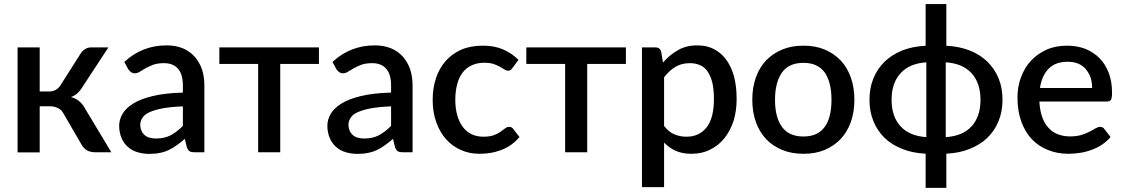

<svg xmlns="http://www.w3.org/2000/svg" viewBox="-20 -740 5458 933"><path d="M275.4 -328.1 372.6 -481Q381.3 -494.1 394.5 -502Q407.2 -509.8 422.9 -509.8H506.8L381.3 -318.4Q371.1 -300.8 356.4 -287.1Q343.8 -274.9 324.7 -268.6Q347.7 -262.7 365.7 -247.6Q381.8 -233.9 394.5 -210.4L521 0H446.8Q418.5 0 402.8 -9.3Q386.7 -18.6 376 -37.6L289.6 -186.5Q279.3 -206.1 262.2 -214.4Q243.7 -223.6 223.6 -223.6H172.9V0.5H65.4V-509.8H172.9V-295.4H216.3Q237.3 -295.4 251.5 -303.7Q266.6 -312.5 275.4 -328.1Z M868.7 -128.4V-223.1Q815.4 -221.2 772 -213.9Q733.4 -206.5 707.5 -195.3Q683.1 -184.6 672.9 -168.5Q661.6 -151.9 661.6 -134.3Q661.6 -117.7 668 -104Q673.3 -91.3 683.6 -83Q693.8 -74.2 707.5 -70.8Q721.7 -66.9 737.8 -66.9Q779.3 -66.9 810.1 -83Q841.3 -100.1 868.7 -128.4ZM603 -403.8 584 -439Q670.4 -519.5 789.6 -519.5Q833 -519.5 868.2 -505.4Q902.3 -491.2 925.8 -464.8Q948.7 -439 961.4 -403.3Q973.1 -367.2 973.1 -324.2V0H925.3Q909.7 0 901.9 -4.9Q893.6 -9.3 888.2 -23.9L877.9 -65.4Q857.4 -46.9 839.4 -34.7Q819.3 -20 800.3 -11.2Q778.8 -1 756.8 2.9Q734.4 7.8 705.1 7.8Q675.3 7.8 647.9 -0.5Q621.1 -8.3 601.1 -26.4Q581.5 -43.5 570.8 -68.8Q559.1 -96.2 559.1 -128.9Q559.1 -158.7 575.2 -186.5Q591.3 -214.4 627.4 -236.8Q665 -259.8 722.7 -273.4Q784.2 -288.1 868.7 -290V-324.2Q868.7 -378.9 845.2 -405.8Q821.8 -433.1 776.4 -433.1Q746.6 -433.1 724.1 -425.3Q705.6 -418 688 -408.7Q678.2 -403.3 660.2 -392.1Q647.9 -383.8 634.8 -383.8Q624 -383.8 616.2 -390.1Q608.9 -395 603 -403.8Z M1529.8 -509.8V-429.2H1341.8V0H1234.4V-429.2H1045.9V-509.8Z M1880.4 -128.4V-223.1Q1827.1 -221.2 1783.7 -213.9Q1745.1 -206.5 1719.2 -195.3Q1694.8 -184.6 1684.6 -168.5Q1673.3 -151.9 1673.3 -134.3Q1673.3 -117.7 1679.7 -104Q1685.1 -91.3 1695.3 -83Q1705.6 -74.2 1719.2 -70.8Q1733.4 -66.9 1749.5 -66.9Q1791 -66.9 1821.8 -83Q1853 -100.1 1880.4 -128.4ZM1614.7 -403.8 1595.7 -439Q1682.1 -519.5 1801.3 -519.5Q1844.7 -519.5 1879.9 -505.4Q1914.1 -491.2 1937.5 -464.8Q1960.4 -439 1973.1 -403.3Q1984.9 -367.2 1984.9 -324.2V0H1937Q1921.4 0 1913.6 -4.9Q1905.3 -9.3 1899.9 -23.9L1889.6 -65.4Q1869.1 -46.9 1851.1 -34.7Q1831.1 -20 1812 -11.2Q1790.5 -1 1768.6 2.9Q1746.1 7.8 1716.8 7.8Q1687 7.8 1659.7 -0.5Q1632.8 -8.3 1612.8 -26.4Q1593.3 -43.5 1582.5 -68.8Q1570.8 -96.2 1570.8 -128.9Q1570.8 -158.7 1586.9 -186.5Q1603 -214.4 1639.2 -236.8Q1676.8 -259.8 1734.4 -273.4Q1795.9 -288.1 1880.4 -290V-324.2Q1880.4 -378.9 1856.9 -405.8Q1833.5 -433.1 1788.1 -433.1Q1758.3 -433.1 1735.8 -425.3Q1717.3 -418 1699.7 -408.7Q1689.9 -403.3 1671.9 -392.1Q1659.7 -383.8 1646.5 -383.8Q1635.7 -383.8 1627.9 -390.1Q1620.6 -395 1614.7 -403.8Z M2499.5 -449.2 2470.7 -410.2Q2465.3 -402.8 2461.4 -399.9Q2457.5 -396.5 2448.2 -396.5Q2439.9 -396.5 2431.2 -402.3Q2414.1 -412.6 2408.7 -416Q2392.6 -424.3 2377.9 -429.2Q2359.4 -435.1 2333 -435.1Q2298.8 -435.1 2272 -422.4Q2244.6 -409.7 2228 -387.2Q2210 -363.8 2201.7 -330.6Q2192.4 -294.9 2192.4 -255.4Q2192.4 -213.9 2202.1 -179.2Q2211.9 -145.5 2229.5 -122.6Q2247.1 -99.1 2272.5 -87.4Q2297.4 -75.7 2329.1 -75.7Q2359.4 -75.7 2379.4 -83Q2398.9 -90.3 2412.1 -99.6Q2422.9 -106.9 2434.6 -116.2Q2443.4 -123.5 2454.1 -123.5Q2466.8 -123.5 2474.1 -113.3L2504.4 -74.2Q2485.8 -52.2 2463.4 -36.1Q2442.4 -21.5 2416 -11.2Q2387.2 -0.5 2363.8 2.9Q2336.9 7.3 2309.6 7.3Q2261.2 7.3 2220.7 -10.7Q2179.7 -28.3 2148.9 -62Q2118.2 -95.7 2100.6 -144.5Q2082.5 -192.9 2082.5 -255.4Q2082.5 -311.5 2098.6 -360.4Q2114.3 -407.7 2145.5 -443.4Q2175.8 -478 2221.2 -498.5Q2266.1 -518.1 2326.7 -518.1Q2382.3 -518.1 2424.3 -500Q2467.8 -481 2499.5 -449.2Z M3021.5 -509.8V-429.2H2833.5V0H2726.1V-429.2H2537.6V-509.8Z M3207 -364.3V-127.9Q3230 -98.1 3256.8 -87.4Q3283.2 -75.7 3315.9 -75.7Q3378.4 -75.7 3414.1 -121.6Q3449.2 -167 3449.2 -258.3Q3449.2 -306.2 3441.4 -338.9Q3433.6 -370.1 3418 -393.1Q3403.8 -414.1 3381.8 -423.3Q3359.4 -433.1 3333 -433.1Q3292 -433.1 3262.7 -415.5Q3232.4 -397.5 3207 -364.3ZM3192.9 -489.3 3201.7 -436Q3233.4 -473.1 3274.9 -496.6Q3314.5 -519.5 3369.1 -519.5Q3413.1 -519.5 3447.3 -502.4Q3482.9 -484.9 3507.3 -452.1Q3532.7 -418.5 3546.4 -370.6Q3559.6 -321.8 3559.6 -258.3Q3559.6 -202.1 3544.9 -153.3Q3528.3 -103.5 3500.5 -68.8Q3473.1 -34.2 3431.6 -13.2Q3391.6 7.3 3340.3 7.3Q3295.4 7.3 3264.2 -6.8Q3233.4 -20.5 3207 -46.9V169.4H3099.6V-509.8H3164.6Q3187 -509.8 3192.9 -489.3Z M3986.8 -499.5Q4032.2 -480.5 4064.5 -446.8Q4096.7 -413.1 4114.3 -364.3Q4131.8 -314.9 4131.8 -255.4Q4131.8 -195.3 4114.3 -146.5Q4096.7 -97.7 4064.5 -64Q4033.2 -30.8 3986.8 -11.2Q3942.4 7.3 3884.3 7.3Q3826.2 7.3 3781.7 -11.2Q3733.4 -31.2 3703.1 -64Q3670.9 -97.7 3653.3 -146.5Q3635.7 -195.3 3635.7 -255.4Q3635.7 -315.4 3653.3 -364.3Q3670.9 -413.1 3703.1 -446.8Q3734.9 -480 3781.7 -499.5Q3826.2 -518.1 3884.3 -518.1Q3942.4 -518.1 3986.8 -499.5ZM3884.3 -76.7Q3953.6 -76.7 3987.3 -123Q4020.5 -168 4020.5 -254.9Q4020.5 -341.3 3987.3 -388.2Q3953.6 -434.6 3884.3 -434.6Q3814 -434.6 3780.3 -388.2Q3746.1 -339.8 3746.1 -254.9Q3746.1 -168.9 3780.3 -123Q3814 -76.7 3884.3 -76.7Z M4575.7 -437V-73.7Q4657.7 -78.6 4701.2 -126Q4744.6 -173.8 4744.6 -254.9Q4744.6 -336.4 4701.2 -384.3Q4657.2 -432.1 4575.7 -437ZM4481.4 -73.7V-437Q4399.9 -432.1 4356.4 -384.3Q4312.5 -336.9 4312.5 -254.9Q4312.5 -173.8 4356.4 -126Q4399.4 -79.1 4481.4 -73.7ZM4578.6 -720.2V-517.6Q4641.1 -514.6 4690.9 -495.1Q4741.2 -475.6 4776.9 -441.4Q4812.5 -407.2 4832 -360.4Q4851.6 -313.5 4851.6 -255.4Q4851.6 -197.3 4832 -150.4Q4812.5 -103.5 4776.9 -69.3Q4742.2 -36.1 4690.9 -16.1Q4641.6 3.9 4578.6 6.8V172.9H4478V6.8Q4414.6 3.9 4365.2 -16.1Q4314 -36.1 4279.3 -69.3Q4244.1 -103 4224.6 -150.4Q4205.1 -197.3 4205.1 -255.4Q4205.1 -313 4224.6 -359.9Q4244.1 -407.2 4279.3 -440.9Q4314.5 -474.6 4365.2 -495.1Q4415 -514.6 4478 -517.6V-720.2Z M5033.7 -312.5H5287.1Q5287.1 -339.4 5279.8 -362.8Q5272 -384.8 5256.8 -403.3Q5242.2 -420.9 5219.7 -430.7Q5197.8 -439.9 5168 -439.9Q5109.4 -439.9 5076.2 -406.7Q5042.5 -373 5033.7 -312.5ZM5358.4 -246.6H5030.8Q5032.7 -204.6 5044.4 -171.4Q5055.2 -140.1 5075.2 -118.7Q5095.2 -96.7 5121.1 -87.4Q5147.5 -77.1 5180.7 -77.1Q5211.9 -77.1 5235.4 -84.5Q5253.4 -89.4 5275.4 -100.6Q5286.6 -106 5304.2 -116.7Q5316.4 -123.5 5326.2 -123.5Q5338.9 -123.5 5346.2 -113.3L5376.5 -74.2Q5358.4 -52.7 5333.5 -36.1Q5311 -21 5282.7 -11.2Q5251.5 0 5227.1 2.9Q5198.7 7.3 5171.9 7.3Q5117.7 7.3 5073.7 -10.7Q5027.3 -28.8 4995.1 -62.5Q4962.9 -95.7 4943.4 -147.9Q4924.3 -199.2 4924.3 -265.6Q4924.3 -320.3 4941.4 -364.3Q4959 -412.1 4989.3 -444.3Q5019.5 -477.5 5065.4 -498.5Q5108.9 -518.1 5166 -518.1Q5212.4 -518.1 5253.4 -502.9Q5293.9 -486.3 5322.3 -458Q5350.6 -429.7 5367.7 -386.2Q5383.8 -343.8 5383.8 -288.6Q5383.8 -263.2 5378.4 -254.9Q5373 -246.6 5358.4 -246.6Z"/></svg>

Font: Lato-SemiBold
Style: Regular
Weight: 500
Designer: Lukasz Dziedzic with Adam Twardoch and Botio Nikoltchev
Foundry: tyPoland Lukasz Dziedzic
Version: ""